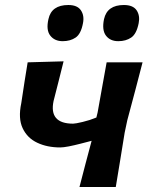

<svg xmlns="http://www.w3.org/2000/svg" viewBox="-20 -747 593 767"><path d="M297.5 0Q309 -43.5 321.2 -91.2Q333.5 -139 346 -184.5Q325.5 -179 301 -172.8Q276.5 -166.5 254.8 -162.2Q233 -158 220.5 -158Q168.5 -158 128.8 -176.8Q89 -195.5 70.5 -234.8Q52 -274 65 -335Q72 -384 78.2 -421.8Q84.5 -459.5 90.5 -498L234 -502Q225 -465.5 215.5 -428Q206 -390.5 194 -343.5Q175 -253 272 -253Q281.5 -253 310 -259.8Q338.5 -266.5 365 -277.5L370 -298Q381 -359.5 389.2 -405.2Q397.5 -451 406 -498H549.5Q535.5 -444 521.8 -391.5Q508 -339 488.5 -266.5L478 -217Q468 -155 459.8 -104.8Q451.5 -54.5 442.5 0ZM452.5 -582.5Q420 -582.5 403.2 -604.8Q386.5 -627 395.5 -670.5Q408 -727 475 -727Q511.5 -727 525.8 -705.8Q540 -684.5 534 -654.5Q525.5 -611.5 504.2 -597Q483 -582.5 452.5 -582.5ZM230.5 -582.5Q198 -582.5 180.8 -604.8Q163.5 -627 173.5 -670.5Q185.5 -727 253 -727Q289 -727 303.2 -705.8Q317.5 -684.5 311.5 -654.5Q303.5 -611.5 282.2 -597Q261 -582.5 230.5 -582.5Z"/></svg>

Font: Commissioner Loud SemiBold
Style: Italic
Weight: 600
Italic angle: -12°
Designer: Kostas Bartsokas
Foundry: Kostas Bartsokas
Version: Version 1.000; ttfautohint (v1.8.3)